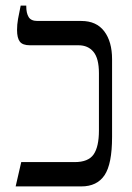

<svg xmlns="http://www.w3.org/2000/svg" viewBox="-20 -667 472 687"><path d="M36 0 56 -87H247Q296 -87 315 -114.5Q334 -142 334 -200V-405Q334 -458 314.5 -481.5Q295 -505 261 -505H87Q61 -505 51 -518Q41 -531 41 -560Q41 -579 44.5 -599Q48 -619 54 -647H74V-644Q74 -620 82.5 -606Q91 -592 114 -592H271Q325 -592 353 -555Q381 -518 381 -455V-177Q381 -80 354 -40Q327 0 271 0Z"/></svg>

Font: Noto Serif Hebrew Condensed
Style: Regular
Weight: 400
Width: 3
Designer: Monotype Design Team
Foundry: Monotype Imaging Inc.
Version: Version 2.004; ttfautohint (v1.8.4.7-5d5b)